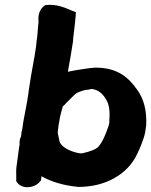

<svg xmlns="http://www.w3.org/2000/svg" viewBox="-20 -775 624 792"><path d="M48 -87C46 -73 47 -61 47 -53V-27L51 -22C70 5 119 3 143 -24L149 -31C150 -37 150 -42 151 -48C192 -25 241 -10 303 -4H305C415 -4 506 -56 545 -138C548 -143 550 -151 554 -157L563 -179C569 -195 576 -213 579 -230L583 -258C586 -317 574 -367 545 -406C511 -454 466 -496 375 -496H371C366 -495 359 -495 350 -494L329 -491C306 -488 284 -484 260 -479C267 -519 275 -561 281 -603V-605C282 -617 283 -630 285 -643C288 -667 290 -686 292 -708L293 -725L279 -730C254 -740 218 -760 167 -754L159 -748C133 -725 139 -692 139 -682C136 -663 136 -645 134 -627C132 -614 130 -600 129 -585C122 -532 109 -476 101 -417C99 -408 98 -397 97 -389C92 -352 83 -311 76 -272L73 -250C72 -243 71 -237 69 -232L67 -213C65 -208 59 -197 61 -181V-179C60 -174 59 -171 59 -169ZM218 -227C220 -239 220 -250 222 -262C224 -272 226 -279 227 -290C231 -305 234 -320 239 -336C243 -339 251 -347 254 -351L264 -361C280 -376 289 -388 300 -393C311 -398 321 -401 332 -404C341 -404 349 -406 358 -408C386 -405 405 -388 419 -362C431 -343 434 -311 431 -277V-270C431 -267 429 -261 428 -256C416 -221 404 -191 386 -170C376 -159 352 -150 321 -143C318 -142 318 -143 315 -142L312 -143H306C270 -150 232 -168 225 -193V-194C223 -201 222 -212 218 -227Z"/></svg>

Font: Hussar Pisanka
Style: BlkKur
Weight: 700
Designer: Robert Jablonski
Foundry: Cannot Into Space Fonts
Version: Version 1.070